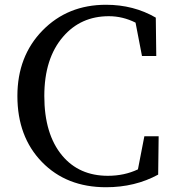

<svg xmlns="http://www.w3.org/2000/svg" viewBox="-20 -770 732 806"><path d="M425 16Q259 16 156 -90Q53 -196 53 -367Q53 -534 158.5 -642Q264 -750 425 -750Q541 -750 634 -696L636 -535H576L549 -675Q495 -702 437 -702Q319 -702 245 -616Q166 -525 166 -367Q166 -207 241 -117Q312 -32 433 -32Q502 -32 559 -59L586 -198H646L644 -37Q547 16 425 16Z"/></svg>

Font: GenRyuMin TW M
Style: Regular
Weight: 500
Version: Version 1.501;PS 1;hotconv 16.6.51;makeotf.lib2.5.65220